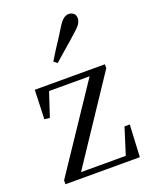

<svg xmlns="http://www.w3.org/2000/svg" viewBox="-138 -811 703 888"><g transform="rotate(-20 213.0 -367.5)"><path d="M28 0H394L402 -158H376L330 -12L366 -28H229H110V-44L102 -9L389 -440V-459H44L39 -316L65 -313L109 -446L70 -431H198H309L315 -421V-448L28 -19ZM169 -552 186 -539Q207 -557 228 -576Q249 -594 271 -613Q292 -632 312 -650Q332 -668 338 -680Q344 -692 344 -702Q344 -719 334 -727Q323 -735 311 -735Q299 -735 287 -727Q274 -718 260 -696Q246 -673 230 -648Q213 -623 198 -599Q182 -574 169 -552Z"/></g></svg>

Font: Source Serif 4 48pt
Style: Regular
Weight: 400
Designer: Frank Grie√ühammer
Foundry: Adobe Systems Incorporated
Version: Version 4.004;hotconv 1.0.116;makeotfexe 2.5.65601